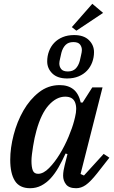

<svg xmlns="http://www.w3.org/2000/svg" viewBox="-20 -981 604 1013"><path d="M139 12Q83 12 58.5 -27Q34 -66 34 -138Q34 -200 52 -269.5Q70 -339 103.5 -397.5Q137 -456 185.5 -494Q234 -532 295 -532Q339 -532 367 -510Q395 -488 406 -440H416L467 -520H521L405 -63L423 -55L527 -169L557 -149L492 -66Q457 -22 432.5 -5Q408 12 382 12Q344 12 328.5 -8Q313 -28 313 -54Q313 -67 315.5 -82Q318 -97 321 -108L336 -168L326 -171Q308 -132 289 -98.5Q270 -65 247.5 -40.5Q225 -16 198 -2Q171 12 139 12ZM181 -64Q209 -64 239 -94.5Q269 -125 295.5 -168.5Q322 -212 342 -260Q362 -308 371 -343L376 -363Q388 -411 376 -441Q364 -471 324 -471Q278 -471 237.5 -426.5Q197 -382 172 -291Q167 -274 162.5 -252.5Q158 -231 154.5 -209Q151 -187 148.5 -167Q146 -147 146 -132Q146 -100 153 -82Q160 -64 181 -64ZM338 -604Q364 -604 379 -619Q394 -634 401 -660Q403 -671 407.5 -689Q412 -707 412 -717Q412 -734 402 -746.5Q392 -759 367 -759Q341 -759 326 -744Q311 -729 304 -703Q302 -692 297.5 -674Q293 -656 293 -646Q293 -629 303 -616.5Q313 -604 338 -604ZM334 -567Q283 -567 256 -593.5Q229 -620 229 -657Q229 -685 238.5 -710.5Q248 -736 266 -755Q284 -774 310.5 -785Q337 -796 371 -796Q422 -796 449 -769.5Q476 -743 476 -706Q476 -678 466.5 -652.5Q457 -627 439 -608Q421 -589 394.5 -578Q368 -567 334 -567ZM359 -838 467 -961 524 -913 383 -819Z"/></svg>

Font: IBM Plex Serif Medium
Style: Italic
Weight: 500
Italic angle: -14°
Designer: Mike Abbink, Paul van der Laan, Pieter van Rosmalen
Foundry: Bold Monday
Version: Version 2.5